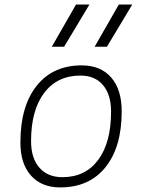

<svg xmlns="http://www.w3.org/2000/svg" viewBox="-20 -815 626 845"><path d="M245.1 9.8Q162.6 9.8 116.2 -42.5Q69.8 -94.7 69.8 -187.5Q69.8 -347.7 141.4 -437.5Q212.9 -527.3 339.8 -527.3Q422.9 -527.3 469.2 -474.1Q515.6 -420.9 515.6 -325.2Q515.6 -167.5 444.1 -78.9Q372.6 9.8 245.1 9.8ZM254.9 -35.2Q355.5 -35.2 412.1 -111.3Q468.8 -187.5 468.8 -323.7Q468.8 -398.4 433.3 -440.4Q397.9 -482.4 334 -482.4Q231.9 -482.4 174.3 -406Q116.7 -329.6 116.7 -193.8Q116.7 -119.1 153.3 -77.1Q189.9 -35.2 254.9 -35.2ZM208 -609.4 314.5 -794.9H373.5L262.2 -609.4ZM396.5 -609.4 502.9 -794.9H562L450.7 -609.4Z"/></svg>

Font: Cascadia Code NF ExtraLight
Style: Italic
Weight: 200
Italic angle: -10°
Monospace: yes
Designer: Aaron Bell
Foundry: Saja Typeworks
Version: Version 2404.023; ttfautohint (v1.8.4)